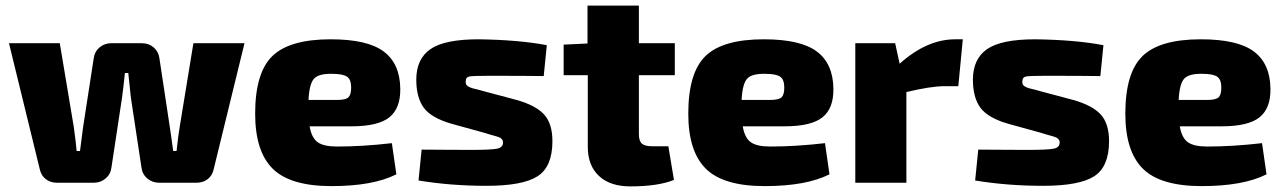

<svg xmlns="http://www.w3.org/2000/svg" viewBox="-20 -651 4573 684"><path d="M851 -497 741 -47Q736 -25 719.5 -12.5Q703 0 680 0H547Q523 0 505 -15Q487 -30 484 -54L446 -305Q445 -316 437 -391H425Q420 -342 415 -305L377 -54Q374 -30 356 -15Q338 0 314 0H183Q160 0 143.5 -12.5Q127 -25 122 -47L12 -497H193L243 -198Q251 -139 253 -113H265Q268 -137 276 -198L314 -444Q317 -467 334.5 -482Q352 -497 376 -497H486Q510 -497 527.5 -482Q545 -467 548 -443L585 -198Q586 -192 590.5 -160.5Q595 -129 597 -113H609Q615 -169 620 -198L669 -497Z M1232 -201H1083Q1090 -160 1111.5 -144.5Q1133 -129 1181 -129Q1272 -129 1376 -141L1392 -30Q1309 12 1161 12Q1014 12 951.5 -50Q889 -112 889 -246Q889 -392 950.5 -451.5Q1012 -511 1158 -511Q1289 -511 1347 -467.5Q1405 -424 1406 -335Q1407 -265 1367 -233Q1327 -201 1232 -201ZM1079 -295H1181Q1212 -295 1221.5 -304.5Q1231 -314 1231 -339Q1231 -368 1216 -378Q1201 -388 1163 -388Q1116 -389 1099 -371Q1082 -353 1079 -295Z M1705 -178 1589 -210Q1516 -231 1489.5 -267.5Q1463 -304 1463 -367Q1463 -441 1513.5 -476Q1564 -511 1685 -511Q1829 -509 1928 -490L1917 -380Q1851 -381 1723 -381Q1665 -381 1652 -378.5Q1639 -376 1639 -360Q1639 -357 1639.5 -354Q1640 -351 1641.5 -349Q1643 -347 1644.5 -345.5Q1646 -344 1649 -342.5Q1652 -341 1655 -339.5Q1658 -338 1663.5 -336.5Q1669 -335 1673.5 -334Q1678 -333 1686 -331Q1694 -329 1700 -327L1820 -295Q1888 -276 1918 -243.5Q1948 -211 1948 -148Q1948 -57 1895 -23Q1842 11 1713 11Q1586 11 1471 -8L1482 -118Q1492 -118 1555 -117.5Q1618 -117 1657 -117Q1731 -117 1751.5 -121.5Q1772 -126 1772 -143Q1772 -147 1771 -150Q1770 -153 1767 -156Q1764 -159 1761.5 -160.5Q1759 -162 1752.5 -164Q1746 -166 1740.5 -167.5Q1735 -169 1724.5 -172Q1714 -175 1705 -178Z M2256 -383V-173Q2256 -149 2266.5 -139.5Q2277 -130 2303 -130H2361L2381 -10Q2324 13 2225 13Q2154 13 2114 -24Q2074 -61 2074 -128V-383H1988V-492L2073 -496V-631H2256V-497H2384V-383Z M2775 -201H2626Q2633 -160 2654.5 -144.5Q2676 -129 2724 -129Q2815 -129 2919 -141L2935 -30Q2852 12 2704 12Q2557 12 2494.5 -50Q2432 -112 2432 -246Q2432 -392 2493.5 -451.5Q2555 -511 2701 -511Q2832 -511 2890 -467.5Q2948 -424 2949 -335Q2950 -265 2910 -233Q2870 -201 2775 -201ZM2622 -295H2724Q2755 -295 2764.5 -304.5Q2774 -314 2774 -339Q2774 -368 2759 -378Q2744 -388 2706 -388Q2659 -389 2642 -371Q2625 -353 2622 -295Z M3410 -511 3394 -344H3346Q3296 -344 3209 -323V0H3027V-497H3169L3185 -424Q3282 -511 3383 -511Z M3688 -178 3572 -210Q3499 -231 3472.5 -267.5Q3446 -304 3446 -367Q3446 -441 3496.5 -476Q3547 -511 3668 -511Q3812 -509 3911 -490L3900 -380Q3834 -381 3706 -381Q3648 -381 3635 -378.5Q3622 -376 3622 -360Q3622 -357 3622.5 -354Q3623 -351 3624.5 -349Q3626 -347 3627.5 -345.5Q3629 -344 3632 -342.5Q3635 -341 3638 -339.5Q3641 -338 3646.5 -336.5Q3652 -335 3656.5 -334Q3661 -333 3669 -331Q3677 -329 3683 -327L3803 -295Q3871 -276 3901 -243.5Q3931 -211 3931 -148Q3931 -57 3878 -23Q3825 11 3696 11Q3569 11 3454 -8L3465 -118Q3475 -118 3538 -117.5Q3601 -117 3640 -117Q3714 -117 3734.5 -121.5Q3755 -126 3755 -143Q3755 -147 3754 -150Q3753 -153 3750 -156Q3747 -159 3744.5 -160.5Q3742 -162 3735.5 -164Q3729 -166 3723.5 -167.5Q3718 -169 3707.5 -172Q3697 -175 3688 -178Z M4332 -201H4183Q4190 -160 4211.5 -144.5Q4233 -129 4281 -129Q4372 -129 4476 -141L4492 -30Q4409 12 4261 12Q4114 12 4051.5 -50Q3989 -112 3989 -246Q3989 -392 4050.5 -451.5Q4112 -511 4258 -511Q4389 -511 4447 -467.5Q4505 -424 4506 -335Q4507 -265 4467 -233Q4427 -201 4332 -201ZM4179 -295H4281Q4312 -295 4321.5 -304.5Q4331 -314 4331 -339Q4331 -368 4316 -378Q4301 -388 4263 -388Q4216 -389 4199 -371Q4182 -353 4179 -295Z"/></svg>

Font: Exo 2.0 Extra Bold
Style: Regular
Weight: 800
Designer: Natanael Gama
Version: Version 1.001;PS 001.001;hotconv 1.0.70;makeotf.lib2.5.58329